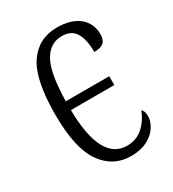

<svg xmlns="http://www.w3.org/2000/svg" viewBox="-142 -625 646 716"><g transform="rotate(-30 181.5 -267.0)"><path d="M45 -264Q45 -416 89 -480Q133 -544 212 -544Q273 -544 307 -516Q341 -488 341 -441Q341 -416 328 -405.5Q315 -395 288 -395Q288 -449 270.5 -478Q253 -507 212 -507Q161 -507 133.5 -458Q106 -409 104 -289H291V-251H104Q107 -31 220 -31Q261 -31 289 -56.5Q317 -82 331 -119Q342 -111 342 -87Q342 -66 327.5 -43Q313 -20 284 -5Q255 10 215 10Q136 10 90.5 -55.5Q45 -121 45 -264Z"/></g></svg>

Font: Noto Serif CondLight
Style: Regular
Weight: 300
Width: 3
Designer: Monotype Design Team
Foundry: Monotype Imaging Inc.
Version: Version 1.001